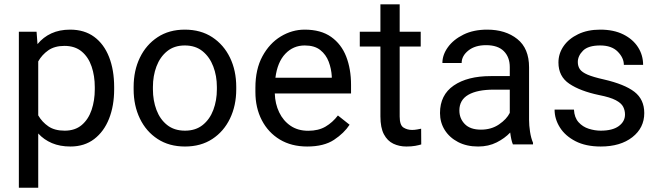

<svg xmlns="http://www.w3.org/2000/svg" viewBox="-20 -677 3089 900"><path d="M515.1 -268.6V-258.3Q515.1 -181.2 491.2 -120.6Q467.3 -60.1 421.4 -25.1Q375.5 9.8 310.1 9.8Q261.2 9.8 223.6 -6.1Q186 -22 159.2 -51.3V203.1H68.4V-528.3H151.4L155.8 -470.2Q182.6 -502.9 220.7 -520.5Q258.8 -538.1 308.6 -538.1Q375.5 -538.1 421.4 -504.4Q467.3 -470.7 491.2 -409.9Q515.1 -349.1 515.1 -268.6ZM424.3 -258.3V-268.6Q424.3 -321.3 409.4 -365.2Q394.5 -409.2 363 -435.5Q331.5 -461.9 282.2 -461.9Q236.3 -461.9 206.5 -441.2Q176.8 -420.4 159.2 -389.2V-136.2Q177.2 -105 206.8 -84.7Q236.3 -64.5 283.2 -64.5Q332 -64.5 363.3 -91.1Q394.5 -117.7 409.4 -161.9Q424.3 -206.1 424.3 -258.3Z M606.4 -258.3V-269.5Q606.4 -346.2 635.7 -406.7Q665 -467.3 718.8 -502.7Q772.5 -538.1 846.2 -538.1Q920.9 -538.1 974.9 -502.7Q1028.8 -467.3 1058.1 -406.7Q1087.4 -346.2 1087.4 -269.5V-258.3Q1087.4 -182.1 1058.1 -121.3Q1028.8 -60.5 975.1 -25.4Q921.4 9.8 847.2 9.8Q772.9 9.8 719 -25.4Q665 -60.5 635.7 -121.3Q606.4 -182.1 606.4 -258.3ZM696.8 -269.5V-258.3Q696.8 -206.1 713.4 -161.9Q730 -117.7 763.4 -91.1Q796.9 -64.5 847.2 -64.5Q897 -64.5 930.2 -91.1Q963.4 -117.7 980 -161.9Q996.6 -206.1 996.6 -258.3V-269.5Q996.6 -321.3 979.7 -365.5Q962.9 -409.7 929.7 -436.8Q896.5 -463.9 846.2 -463.9Q796.4 -463.9 763.2 -436.8Q730 -409.7 713.4 -365.5Q696.8 -321.3 696.8 -269.5Z M1419.9 9.8Q1346.2 9.8 1291.7 -22.9Q1237.3 -55.7 1207.3 -113.5Q1177.2 -171.4 1177.2 -245.6V-266.1Q1177.2 -352.5 1210.2 -413.3Q1243.2 -474.1 1296.1 -506.1Q1349.1 -538.1 1408.2 -538.1Q1483.9 -538.1 1532 -504.2Q1580.1 -470.2 1602.8 -411.9Q1625.5 -353.5 1625.5 -279.3V-238.8H1268.1Q1269.5 -190.4 1288.6 -150.6Q1307.6 -110.8 1342 -87.4Q1376.5 -64 1424.8 -64Q1472.7 -64 1505.9 -83.5Q1539.1 -103 1564 -135.7L1618.7 -92.3Q1593.3 -53.2 1545.9 -21.7Q1498.5 9.8 1419.9 9.8ZM1408.2 -463.9Q1354.5 -463.9 1317.4 -424.8Q1280.3 -385.7 1271 -312.5H1535.2V-319.3Q1533.2 -354.5 1520.8 -387.7Q1508.3 -420.9 1481.4 -442.4Q1454.6 -463.9 1408.2 -463.9Z M1952.1 -528.3V-459H1853.5V-130.9Q1853.5 -90.3 1871.3 -79.1Q1889.2 -67.9 1911.6 -67.9Q1922.9 -67.9 1935.3 -70.1Q1947.8 -72.3 1954.1 -73.7L1954.6 0Q1943.8 3.4 1926.5 6.6Q1909.2 9.8 1884.8 9.8Q1851.6 9.8 1823.7 -3.4Q1795.9 -16.6 1779.5 -47.6Q1763.2 -78.6 1763.2 -131.3V-459H1666.5V-528.3H1763.2V-656.7H1853.5V-528.3Z M2384.3 0Q2379.9 -9.8 2376.7 -24.7Q2373.5 -39.6 2371.6 -55.7Q2346.2 -28.8 2308.1 -9.5Q2270 9.8 2221.2 9.8Q2167.5 9.8 2127.2 -11.2Q2086.9 -32.2 2064.7 -67.6Q2042.5 -103 2042.5 -147Q2042.5 -231.9 2106.9 -276.1Q2171.4 -320.3 2280.3 -320.3H2369.6V-362.3Q2369.6 -409.2 2341.6 -437.3Q2313.5 -465.3 2258.3 -465.3Q2207 -465.3 2175.5 -440.2Q2144 -415 2144 -381.8H2053.7Q2053.7 -419.9 2079.6 -455.8Q2105.5 -491.7 2152.6 -514.9Q2199.7 -538.1 2263.7 -538.1Q2349.6 -538.1 2404.8 -494.1Q2460 -450.2 2460 -361.3V-115.2Q2460 -88.9 2464.6 -59.1Q2469.2 -29.3 2478.5 -7.8V0ZM2234.4 -69.3Q2283.2 -69.3 2319.1 -93.8Q2355 -118.2 2369.6 -147.9V-256.8H2294.9Q2217.3 -256.8 2175.3 -232.7Q2133.3 -208.5 2133.3 -159.2Q2133.3 -121.6 2158.7 -95.5Q2184.1 -69.3 2234.4 -69.3Z M2909.7 -140.1Q2909.7 -159.7 2901.1 -176.5Q2892.6 -193.4 2866.5 -207.3Q2840.3 -221.2 2788.1 -231.4Q2699.7 -250 2648.7 -284.4Q2597.7 -318.8 2597.7 -383.8Q2597.7 -425.8 2621.8 -460.7Q2646 -495.6 2690.2 -516.8Q2734.4 -538.1 2793.5 -538.1Q2856.9 -538.1 2901.9 -515.6Q2946.8 -493.2 2970.7 -455.8Q2994.6 -418.5 2994.6 -373H2904.3Q2904.3 -405.8 2875.7 -434.8Q2847.2 -463.9 2793.5 -463.9Q2737.3 -463.9 2712.9 -439.5Q2688.5 -415 2688.5 -386.2Q2688.5 -366.7 2698.2 -352.5Q2708 -338.4 2734.1 -327.1Q2760.3 -315.9 2810.1 -304.7Q2907.7 -282.2 2953.9 -246.6Q3000 -210.9 3000 -147Q3000 -77.6 2944.1 -33.9Q2888.2 9.8 2795.9 9.8Q2726.1 9.8 2677.7 -15.1Q2629.4 -40 2604.5 -79.6Q2579.6 -119.1 2579.6 -163.1H2670.4Q2672.4 -126 2691.9 -104.2Q2711.4 -82.5 2739.7 -73.5Q2768.1 -64.5 2795.9 -64.5Q2851.1 -64.5 2880.4 -85.9Q2909.7 -107.4 2909.7 -140.1Z"/></svg>

Font: Vazirmatn RD
Style: Regular
Weight: 400
Designer: Saber Rastikerdar
Foundry: Saber Rastikerdar
Version: Version 32.102